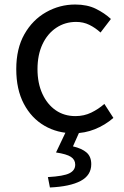

<svg xmlns="http://www.w3.org/2000/svg" viewBox="-20 -577 550 850"><path d="M306 13Q234 13 176.5 -20.5Q119 -54 85.5 -117.5Q52 -181 52 -271Q52 -362 88 -425.5Q124 -489 184 -523Q244 -557 313 -557Q366 -557 404.5 -538Q443 -519 471 -493L425 -433Q402 -454 375.5 -467Q349 -480 317 -480Q268 -480 229 -454Q190 -428 168 -381Q146 -334 146 -271Q146 -209 167.5 -162Q189 -115 226.5 -89Q264 -63 314 -63Q352 -63 384 -78.5Q416 -94 442 -117L482 -55Q445 -23 400 -5Q355 13 306 13ZM201 253 192 207Q262 203 287.5 190Q313 177 313 152Q313 130 294 117.5Q275 105 228 98L276 -3H336L303 71Q342 80 363 98Q384 116 384 150Q384 199 337 224Q290 249 201 253Z"/></svg>

Font: Noto Sans HK Thin
Style: Regular
Weight: 400
Version: Version 2.004-H2;hotconv 1.0.118;makeotfexe 2.5.65603